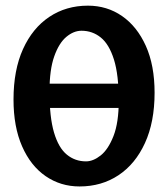

<svg xmlns="http://www.w3.org/2000/svg" viewBox="-20 -647 598 682"><path d="M262.6 15.3Q195.3 15.3 142.1 -21.3Q88.9 -57.9 58.5 -127.2Q28 -196.5 28 -293.5Q28 -398 61.7 -472.6Q95.5 -547.2 155.1 -587Q214.8 -626.9 292.4 -626.9Q360.1 -626.9 413.5 -590Q466.8 -553.2 498 -484.1Q529.1 -415 529.1 -317.5Q529.1 -213.5 494.9 -138.9Q460.8 -64.3 400.7 -24.5Q340.6 15.3 262.6 15.3ZM285.4 -73.8Q311.1 -73.8 337.8 -95Q364.6 -116.3 383.2 -163.9Q401.8 -211.5 401.8 -289.5Q401.8 -380.9 384.8 -435.4Q367.7 -489.8 338 -513.8Q308.3 -537.8 269.6 -537.8Q241.7 -537.8 215.6 -516Q189.5 -494.2 172.7 -446.9Q155.8 -399.5 155.8 -321.5Q155.8 -230.6 171.9 -176.2Q188 -121.8 217.4 -97.8Q246.7 -73.8 285.4 -73.8ZM143 -263.7V-349.8H411.8V-263.7Z"/></svg>

Font: Ancizar Sans Thin
Style: Regular
Weight: 100
Designer: Cesar Puertas, Viviana Monsalve, Julian Moncada, Julian Prieto, Jose Castro, Mariel Hernandez, Felipe Aragon, Sara Alarc
Version: Version 8.100